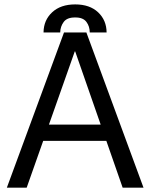

<svg xmlns="http://www.w3.org/2000/svg" viewBox="-20 -869 696 889"><path d="M11.7 0 276.4 -718.8H379.9L644.5 0H547.9L328.1 -630.9H326.2L103.5 0ZM144.5 -216.8V-292H511.7V-216.8ZM181.6 -718.8Q182.1 -775.4 221.4 -812Q260.7 -848.6 328.1 -848.6Q395.5 -848.6 434.3 -812Q473.1 -775.4 473.6 -718.8H395.5Q395.5 -747.1 379.9 -767.8Q364.3 -788.6 328.1 -788.1Q290.5 -788.6 274.9 -767.3Q259.3 -746.1 258.8 -718.8Z"/></svg>

Font: Inter Display V
Style: Regular
Weight: 400
Designer: Rasmus Andersson
Foundry: rsms
Version: Version 3.015;git-src